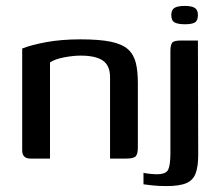

<svg xmlns="http://www.w3.org/2000/svg" viewBox="-20 -536 742 649"><path d="M83 0Q55 0 55 -28V-372Q85 -384 136 -393.5Q187 -403 252 -403Q316 -403 354.5 -395Q393 -387 412.5 -369.5Q432 -352 439 -324Q446 -296 446 -255V-38Q446 -16 439 -8Q432 0 407 0H352V-275Q352 -314 328 -331Q304 -348 252 -348Q227 -348 196 -342Q165 -336 149 -325V0ZM605 -454Q582 -454 570.5 -460Q559 -466 559 -485Q559 -503 570 -509.5Q581 -516 605 -516Q627 -516 638 -509.5Q649 -503 649 -485Q649 -466 638.5 -460Q628 -454 605 -454ZM543 93Q515 93 493.5 90.5Q472 88 465 87V48Q471 50 486 51.5Q501 53 510 53Q541 53 548.5 37.5Q556 22 556 -19V-363Q556 -384 562 -391.5Q568 -399 591 -399H649L650 -12Q650 26 641.5 49.5Q633 73 610 83Q587 93 543 93Z"/></svg>

Font: Genos Medium
Style: Regular
Weight: 500
Designer: Robert E. Leuschke
Foundry: Robert E. Leuschke
Version: Version 1.010; ttfautohint (v1.8.3)